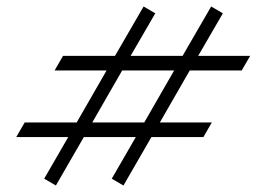

<svg xmlns="http://www.w3.org/2000/svg" viewBox="-20 -561 820 591"><path d="M472 -184H632L606 -139H446L360 10L324 -11L398 -139H238L152 10L116 -11L190 -139H30L56 -184H216L308 -344H148L174 -389H334L422 -541L458 -520L382 -389H542L630 -541L666 -520L590 -389H750L724 -344H564ZM356 -344 264 -184H424L516 -344Z"/></svg>

Font: Inknut
Style: Antiqua
Weight: 400
Designer: Claus Eggers Srensen
Foundry: Claus Eggers Srensen
Version: Version 1.000; ttfautohint (v1.2) -l 7 -r 28 -G 50 -x 13 -D 